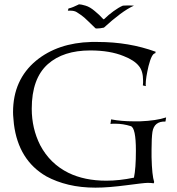

<svg xmlns="http://www.w3.org/2000/svg" viewBox="-20 -861 816 883"><path d="M345 -841Q353 -841 373.5 -835Q394 -829 416 -810Q427 -801 435.5 -793Q444 -785 454 -774Q456 -772 457 -772Q458 -772 460 -774Q478 -792 502 -809.5Q526 -827 545 -835Q548 -835 555 -835.5Q562 -836 570 -836Q579 -836 587 -835.5Q595 -835 596 -835Q567 -822 531.5 -795.5Q496 -769 458 -734Q450 -732 441 -731Q432 -730 426 -730Q420 -730 419 -731L386 -763Q367 -782 352.5 -792Q338 -802 333 -805Q322 -812 303 -812H292L295 -822Q305 -824 317 -829Q329 -834 339 -839Q341 -841 345 -841ZM419 2Q352 2 295.5 -11.5Q239 -25 193 -50Q65 -124 44 -290Q43 -304 41.5 -318Q40 -332 40 -345Q40 -494 146 -582Q246 -664 400 -668H430Q573 -668 696 -623L694 -616Q678 -616 663 -557Q657 -531 653.5 -509.5Q650 -488 650 -471Q650 -467 651 -465L637 -468Q638 -474 638 -480Q638 -486 638 -491Q638 -534 619 -557Q598 -584 549 -603Q486 -629 395 -629Q271 -629 200 -566Q126 -500 126 -361Q126 -270 165 -193Q210 -108 295 -66Q369 -30 469 -30Q529 -30 596 -44Q605 -86 605 -168Q605 -274 581 -281Q546 -292 511 -292Q505 -292 499 -292Q493 -292 488 -291L491 -312Q538 -303 596 -303H624Q699 -306 744 -321L741 -302Q689 -304 681 -254Q679 -240 678 -220Q677 -200 677 -174V-138Q679 -54 689 -24L687 -18Q680 -19 674 -19.5Q668 -20 660 -20Q650 -20 624.5 -17Q599 -14 561 -9Q523 -4 487 -1Q451 2 419 2Z"/></svg>

Font: Gideon Roman
Style: Regular
Weight: 400
Designer: Robert E. Leuschke
Foundry: Robert E. Leuschke
Version: Version 2.010